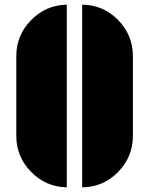

<svg xmlns="http://www.w3.org/2000/svg" viewBox="-20 -805 641 825"><path d="M50 -563Q50 -654 113.5 -718.5Q177 -783 267 -785V0Q177 -2 113.5 -66.5Q50 -131 50 -222ZM333 -785Q424 -784 487.5 -719Q551 -654 551 -563V-222Q551 -131 487.5 -66Q424 -1 333 0Z"/></svg>

Font: GENAU
Style: Stencil
Weight: 700
Version: Version 0.8